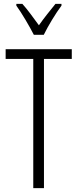

<svg xmlns="http://www.w3.org/2000/svg" viewBox="-20 -967 399 987"><path d="M206 0H151V-664H9V-714H349V-664H206ZM154 -788Q136 -823 110.5 -866Q85 -909 64 -938V-947H95Q114 -926 136.5 -896Q159 -866 180 -837Q202 -868 221 -892Q240 -916 265 -947H296V-938Q273 -907 247.5 -865Q222 -823 205 -788Z"/></svg>

Font: Noto Sans Ethiopic ExtraCondensed Light
Style: Regular
Weight: 300
Width: 2
Designer: Monotype Design Team
Foundry: Monotype Imaging Inc.
Version: Version 2.102; ttfautohint (v1.8.4.7-5d5b)